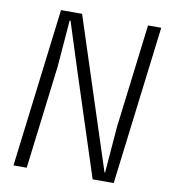

<svg xmlns="http://www.w3.org/2000/svg" viewBox="-82 -797 763 866"><g transform="rotate(10 300.0 -363.5)"><path d="M38 0 127.5 -727H224L379 -251L448 -39.5H450.5L467.5 -251L526 -727H586.5L497 0H400.5L246 -475L178 -687.5H174L157 -475L98.5 0Z"/></g></svg>

Font: Spline Sans Mono Light
Style: Italic
Weight: 300
Italic angle: -4°
Monospace: yes
Version: Version 1.004